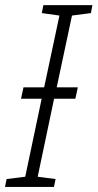

<svg xmlns="http://www.w3.org/2000/svg" viewBox="-22 -734 383 754"><path d="M-2.4 0 3.9 -30.8 77.1 -40 141.6 -346.2H60.5L70.3 -391.1H151.4L211.4 -672.9L142.1 -682.6L148.4 -713.9H340.8L335 -682.6L260.7 -672.9L200.7 -391.1H283.7L273.9 -346.2H190.4L126 -40L196.3 -30.8L189.9 0Z"/></svg>

Font: Open Sans Light
Style: Italic
Weight: 300
Italic angle: -12°
Designer: Monotype Design Team
Foundry: Monotype Imaging Inc.
Version: Version 3.003; ttfautohint (v1.8.4)